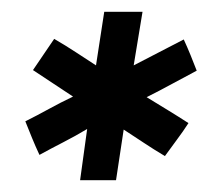

<svg xmlns="http://www.w3.org/2000/svg" viewBox="-20 -740 375 326"><path d="M229 -575Q247 -564 265 -553Q283 -542 300 -531Q291 -517 280.5 -503Q270 -489 260 -475Q240 -487 225 -497Q210 -507 190 -520Q187 -499 183.5 -477Q180 -455 177 -434H116L128 -521Q108 -509 87.5 -498.5Q67 -488 47 -477Q40 -492 34.5 -505.5Q29 -519 23 -534Q43 -544 63 -555Q83 -566 104 -576Q87 -587 70 -598.5Q53 -610 36 -621L72 -674Q91 -663 108.5 -651.5Q126 -640 143 -629L157 -720H222L207 -629L292 -673Q298 -660 303.5 -646.5Q309 -633 314 -620Q293 -609 272 -597.5Q251 -586 229 -575Z"/></svg>

Font: Josefin Slab SemiBold
Style: Italic
Weight: 600
Italic angle: -12°
Designer: Santiago Orozco
Foundry: Typemade
Version: Version 2.000